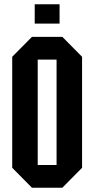

<svg xmlns="http://www.w3.org/2000/svg" viewBox="-20 -874 440 896"><path d="M37 -91V-609L129 -702H271L363 -609V-91L271 2H129ZM156 -596V-104H244V-596ZM142 -764V-854H258V-764Z"/></svg>

Font: Tektur Condensed Medium
Style: Regular
Weight: 500
Width: 3
Designer: Adam Jagosz
Foundry: Adam Jagosz
Version: Version 1.005;gftools[0.9.30]